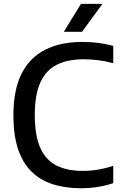

<svg xmlns="http://www.w3.org/2000/svg" viewBox="-20 -967 628 996"><path d="M400 9.5Q318.5 9.5 253.8 -11.2Q189 -32 143.2 -77Q97.5 -122 73.5 -194Q49.5 -266 49.5 -368.5Q49.5 -500.5 92 -584.8Q134.5 -669 214.8 -709.2Q295 -749.5 408 -749.5Q450.5 -749.5 490 -744.5Q529.5 -739.5 567.5 -729V-639Q529.5 -649.5 491.8 -654.5Q454 -659.5 414 -659.5Q331 -659.5 274.8 -631.2Q218.5 -603 189.5 -539.5Q160.5 -476 160.5 -370.5Q160.5 -261.5 189.8 -198.2Q219 -135 274.2 -107.8Q329.5 -80.5 408.5 -80.5Q448.5 -80.5 486.8 -86.8Q525 -93 567.5 -107V-17Q531 -4.5 488.5 2.5Q446 9.5 400 9.5ZM311 -802 400 -947H511.5L405.5 -802Z"/></svg>

Font: Encode Sans SC Medium
Style: Regular
Weight: 500
Version: Version 3.002